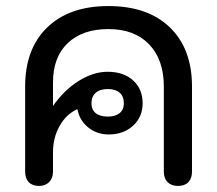

<svg xmlns="http://www.w3.org/2000/svg" viewBox="-20 -604 716 634"><path d="M63 -37V-318Q63 -443 136 -513.5Q209 -584 338 -584Q468 -584 541 -513.5Q614 -443 614 -318V-37Q614 -15 602 -2.5Q590 10 568 10Q546 10 533.5 -2.5Q521 -15 521 -37V-318Q521 -407 472.5 -457.5Q424 -508 338 -508Q252 -508 203.5 -461.5Q155 -415 155 -332V-254Q191 -306 239.5 -336.5Q288 -367 335 -367Q388 -367 419.5 -338.5Q451 -310 451 -263Q451 -218 419.5 -189Q388 -160 339 -160Q300 -160 271.5 -183Q243 -206 236 -242L234 -243Q198 -226 176.5 -187.5Q155 -149 155 -101V-37Q155 -16 142.5 -3Q130 10 109 10Q87 10 75 -2.5Q63 -15 63 -37ZM389 -263Q389 -286 375 -298Q361 -310 336 -310Q310 -310 296 -297.5Q282 -285 282 -263Q282 -242 296 -230.5Q310 -219 336 -219Q361 -219 375 -230.5Q389 -242 389 -263Z"/></svg>

Font: Kodchasan Medium
Style: Regular
Weight: 500
Designer: Katatrad Aksorn Co.,Ltd.
Foundry: Cadson Demak Co.,Ltd.
Version: Version 1.000; ttfautohint (v1.6)